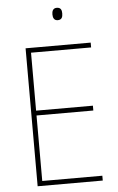

<svg xmlns="http://www.w3.org/2000/svg" viewBox="-60 -949 609 990"><g transform="rotate(-5 244.0 -454.0)"><path d="M272 -908C252 -908 247 -892 247 -876C247 -859 253 -844 272 -844C293 -844 298 -858 298 -877C298 -893 294 -908 272 -908ZM431 0V-25H120V-364H414V-389H120V-689H431V-714H94V0Z"/></g></svg>

Font: Noto Sans Arabic SemCond Thin
Style: Regular
Weight: 100
Width: 4
Designer: Monotype Design Team, Nadine Chahine, Nizar Qandah and Khaled Hosny
Foundry: Monotype Imaging Inc.
Version: Version 2.012